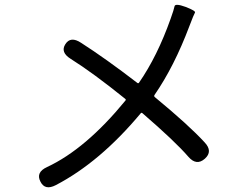

<svg xmlns="http://www.w3.org/2000/svg" viewBox="-20 -765 1040 808"><path d="M215 14Q169 38 150 -1Q130 -40 178 -62Q341 -138 508 -342Q511 -346 507 -349Q372 -458 278 -517Q233 -545 255 -579Q277 -614 321 -585Q424 -519 558 -416Q562 -413 565 -417Q642 -528 698 -686Q712 -725 714.5 -738.5Q717 -752 761 -736Q805 -719 800.5 -712Q796 -705 777 -655Q713 -485 630 -365Q627 -360 632 -356Q775 -238 841 -166Q877 -128 842 -97Q807 -66 773 -105Q718 -169 579 -289Q575 -292 572 -288Q401 -83 215 14Z"/></svg>

Font: Resource Han Rounded KR
Style: Regular
Weight: 400
Designer: Cyano Hao (round all glyphs); Ryoko NISHIZUKA 西塚涼子 (kana, bopomofo & ideographs); Paul D. Hunt (Latin, Greek & Cyrillic)
Foundry: Cyano Hao
Version: 0.990